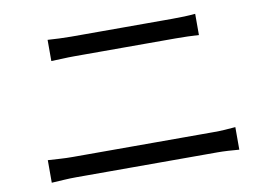

<svg xmlns="http://www.w3.org/2000/svg" viewBox="-67 -757 1134 802"><g transform="rotate(-10 500.0 -355.5)"><path d="M178.2 -650.9Q202.1 -649.4 227.3 -648.2Q252.4 -647 276.9 -647Q293 -647 326.7 -647Q360.4 -647 404.3 -647Q448.2 -647 495.4 -647Q542.5 -647 585.4 -647Q628.4 -647 660.4 -647Q692.4 -647 705.1 -647Q731.9 -647 757.6 -647.9Q783.2 -648.9 804.2 -650.9V-561Q783.2 -562.5 756.6 -563.2Q730 -564 705.1 -564Q692.9 -564 660.2 -564Q627.4 -564 583.3 -564Q539.1 -564 491 -564Q442.9 -564 398.7 -564Q354.5 -564 321.8 -564Q289.1 -564 276.9 -564Q251 -564 226.1 -562.7Q201.2 -561.5 178.2 -561ZM91.8 -155.8Q117.7 -154.3 143.8 -152.6Q169.9 -150.9 196.8 -150.9Q209.5 -150.9 244.9 -150.9Q280.3 -150.9 330.6 -150.9Q380.9 -150.9 438.7 -150.9Q496.6 -150.9 554.2 -150.9Q611.8 -150.9 662.4 -150.9Q712.9 -150.9 748.3 -150.9Q783.7 -150.9 795.9 -150.9Q818.4 -150.9 841.8 -152.3Q865.2 -153.8 887.2 -155.8V-60.1Q864.3 -62 840.3 -63.5Q816.4 -64.9 795.9 -64.9Q783.7 -64.9 748.3 -64.9Q712.9 -64.9 662.4 -64.9Q611.8 -64.9 554.2 -64.9Q496.6 -64.9 438.7 -64.9Q380.9 -64.9 330.6 -64.9Q280.3 -64.9 244.9 -64.9Q209.5 -64.9 196.8 -64.9Q169.9 -64.9 143.8 -63.2Q117.7 -61.5 91.8 -60.1Z"/></g></svg>

Font: Source Han Sans CN
Style: Regular
Weight: 400
Designer: Ryoko NISHIZUKA  (kana, bopomofo & ideographs); Paul D. Hunt (Latin, Greek & Cyrillic); Sandoll Communications , Soo-you
Foundry: Adobe
Version: Version 2.004;hotconv 1.0.118;makeotfexe 2.5.65603